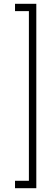

<svg xmlns="http://www.w3.org/2000/svg" viewBox="-20 -770 230 1010"><path d="M171 220H59V181H132V-711.5H59V-750H171Z"/></svg>

Font: Imbue Thin 10pt ExtraBold
Style: Regular
Weight: 800
Version: Version 1.102